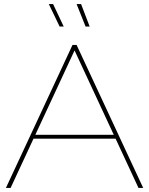

<svg xmlns="http://www.w3.org/2000/svg" viewBox="-20 -920 730 940"><path d="M9 0H32L144 -241H546L658 0H681L355 -700H335ZM399 -790H419L377 -900H355ZM272 -790H292L240 -900H219ZM153 -260 345 -673 537 -260Z"/></svg>

Font: Chess Sans Thin
Style: Regular
Weight: 100
Designer: Wolf Bōese
Foundry: Wolf Bōese
Version: Version 7.223;Glyphs 3.3 (3306)